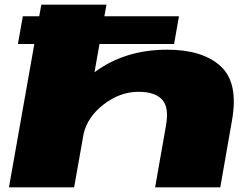

<svg xmlns="http://www.w3.org/2000/svg" viewBox="-20 -805 1084 825"><path d="M57 -616 78 -735H148.5L157.5 -785H437.5L428.5 -735H749L728 -616H407.5L386 -494.5Q516.5 -591.5 698.5 -591.5Q850 -591.5 927.8 -520.8Q1005.5 -450 977 -288.5L926.5 0H646.5L693.5 -267Q707 -344.5 676.2 -377.5Q645.5 -410.5 574.5 -410.5Q494.5 -410.5 423 -354.5Q356.5 -302 339.5 -231L298.5 0H18.5L127.5 -616Z"/></svg>

Font: Anybody UltraExpanded Black
Style: Italic
Weight: 900
Width: 9
Italic angle: -10°
Designer: Tyler Finck
Foundry: Etcetera Type Company
Version: Version 1.010; ttfautohint (v1.8.3) -l 8 -r 50 -G 200 -x 14 